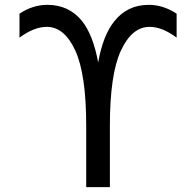

<svg xmlns="http://www.w3.org/2000/svg" viewBox="-20 -762 797 784"><path d="M428.7 -249V2H332V-249Q332 -458 287.6 -555.2Q243.2 -652.3 170.9 -652.3Q119.1 -652.3 59.6 -608.4V-706.1Q113.3 -742.2 173.8 -742.2Q260.7 -742.2 314.5 -676.8Q360.4 -619.1 380.9 -506.8Q400.4 -618.2 447.3 -675.8Q500 -742.2 587.9 -742.2Q646.5 -742.2 701.2 -706.1V-608.4Q642.6 -652.3 590.8 -652.3Q518.6 -652.3 473.6 -555.2Q428.7 -458 428.7 -249Z"/></svg>

Font: Nasu
Style: Regular
Weight: 400
Designer: Ryoko NISHIZUKA (kana &amp; ideographs); Paul D. Hunt (Latin, Greek &amp; Cyrillic); Wenlong ZHANG (bopomofo); Sandoll C
Version: Version 2014.1215